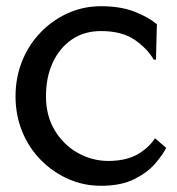

<svg xmlns="http://www.w3.org/2000/svg" viewBox="-20 -584 570 618"><path d="M515 -108Q504 -86 479.5 -57.5Q455 -29 412.5 -7.5Q370 14 305 14Q249 14 199.5 -8Q150 -30 111.5 -69Q73 -108 51.5 -160.5Q30 -213 30 -274Q30 -335 51.5 -388Q73 -441 111.5 -480.5Q150 -520 199.5 -542Q249 -564 305 -564Q367 -564 411.5 -547Q456 -530 485 -506L482 -392H475Q453 -429 412.5 -456.5Q372 -484 305 -484Q251 -484 211.5 -457Q172 -430 150 -383Q128 -336 128 -274Q128 -211 156.5 -164Q185 -117 231 -91.5Q277 -66 328 -66Q384 -66 420.5 -86Q457 -106 479 -139Z"/></svg>

Font: Faculty Glyphic
Style: Regular
Weight: 400
Designer: Koto Studio, Dylan Young
Foundry: Koto Studio
Version: Version 1.004; ttfautohint (v1.8.4.7-5d5b)